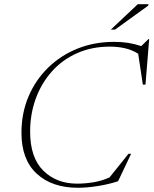

<svg xmlns="http://www.w3.org/2000/svg" viewBox="-20 -878 726 908"><path d="M538.5 -21Q495 -6.5 442.8 1.8Q390.5 10 348.5 10Q226 10 153.8 -56.5Q81.5 -123 81.5 -250Q81.5 -342.5 114.5 -420.8Q147.5 -499 206.8 -557.2Q266 -615.5 345.8 -647.8Q425.5 -680 519.5 -680Q556.5 -680 586.5 -675.2Q616.5 -670.5 648 -660L682 -693H685.5L668 -478H655.5L633.5 -624Q603.5 -642.5 570 -650Q536.5 -657.5 499.5 -657.5Q413.5 -657.5 343.8 -626.2Q274 -595 224.8 -539.5Q175.5 -484 149 -411.2Q122.5 -338.5 122.5 -255.5Q122.5 -132.5 184.8 -71Q247 -9.5 345 -9.5Q382 -9.5 422 -16Q462 -22.5 498 -39L587.5 -150.5H600ZM504 -738 631.5 -858H682.5L680.5 -851L524 -738Z"/></svg>

Font: Newsreader Text ExtraLight
Style: Italic
Weight: 275
Italic angle: -17°
Designer: Hugues Gentile
Foundry: Production Type
Version: Version 1.001